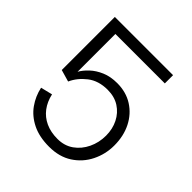

<svg xmlns="http://www.w3.org/2000/svg" viewBox="-194 -857 1005 1005"><g transform="rotate(45 308.5 -355.0)"><path d="M323 7Q250 7 198.5 -18.5Q147 -44 116.5 -87Q86 -130 75 -182L140 -198Q150 -153 174.5 -120.5Q199 -88 237 -70.5Q275 -53 325 -53Q376 -53 413.5 -79.5Q451 -106 472 -150Q493 -194 493 -245Q493 -294 473 -334Q453 -374 416.5 -397.5Q380 -421 329 -421Q262 -421 217.5 -386.5Q173 -352 152 -305L86 -324V-717H517V-656H151V-376Q164 -400 190 -424.5Q216 -449 253.5 -465Q291 -481 340 -481Q406 -481 455.5 -449.5Q505 -418 532.5 -363.5Q560 -309 560 -239Q560 -175 532 -118.5Q504 -62 451 -27.5Q398 7 323 7Z"/></g></svg>

Font: Parkinsans Light Light
Style: Regular
Weight: 300
Version: Version 1.000